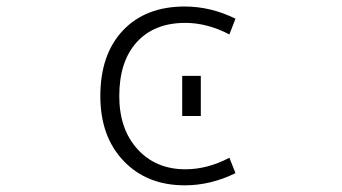

<svg xmlns="http://www.w3.org/2000/svg" viewBox="-20 -553 1040 584"><path d="M677.7 -448.2Q610.4 -483.4 543.9 -483.4Q449.2 -483.4 396 -424.8Q342.8 -366.2 342.8 -260.7Q342.8 -160.2 398.4 -99.1Q454.1 -38.1 543.9 -38.1Q611.3 -38.1 677.7 -73.2L696.3 -26.4Q621.1 10.7 542 10.7Q426.8 10.7 356 -63.5Q285.2 -137.7 285.2 -260.7Q285.2 -387.7 354 -460.4Q422.9 -533.2 542 -533.2Q621.1 -533.2 696.3 -496.1ZM534.2 -200.2V-322.3H590.8V-200.2Z"/></svg>

Font: Gen Shin Gothic Monospace Light
Style: Regular
Weight: 300
Designer: [Source Han Sans]
Ryoko NISHIZUKA  (kana & ideographs); Paul D. Hunt (Latin, Greek & Cyrillic); Wenlong ZHANG  (bopomofo
Version: Version 1.002.20150607